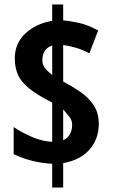

<svg xmlns="http://www.w3.org/2000/svg" viewBox="-20 -872 506 857"><path d="M213 -141Q120 -146 41 -184V-305Q74 -282 121 -261.5Q168 -241 213 -239V-414Q144 -449 108 -479Q72 -509 59 -541Q46 -573 46 -611Q46 -679 93.5 -723Q141 -767 213 -779V-852H262V-781Q297 -778 335.5 -769Q374 -760 418 -736L379 -634Q347 -651 316.5 -659.5Q286 -668 262 -671V-508Q302 -487 338.5 -462Q375 -437 398 -402.5Q421 -368 421 -319Q421 -252 379.5 -204.5Q338 -157 262 -144V-35H213ZM213 -669Q169 -654 169 -603Q169 -584 180 -569.5Q191 -555 213 -537ZM262 -246Q302 -264 302 -316Q302 -335 289 -351.5Q276 -368 262 -384Z"/></svg>

Font: Noto Sans Kannada UI ExtraCondensed
Style: Bold
Weight: 700
Width: 2
Designer: Jelle Bosma - Monotype Design Team
Foundry: Monotype Imaging Inc.
Version: Version 2.005; ttfautohint (v1.8.4.7-5d5b)